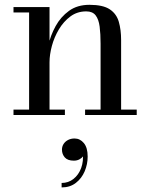

<svg xmlns="http://www.w3.org/2000/svg" viewBox="-20 -490 638 818"><path d="M191 -460V-23H256.5V0H37.5V-23H104V-437H37.5V-460ZM496 -319.5V-23H562.5V0H342.5V-23H408.5V-304Q408.5 -346 404.5 -376.8Q400.5 -407.5 387.5 -424.5Q374.5 -441.5 347.5 -441.5Q309 -441.5 280 -420Q251 -398.5 231 -365Q211 -331.5 201 -294.2Q191 -257 191 -224.5L176.5 -222.5Q176.5 -255.5 186 -297.5Q195.5 -339.5 217 -378.8Q238.5 -418 274 -443.8Q309.5 -469.5 361 -469.5Q419 -469.5 447.8 -450.2Q476.5 -431 486.2 -397Q496 -363 496 -319.5ZM242.5 308.5V289.5Q271.5 289.5 293.2 272.2Q315 255 325.8 225.8Q336.5 196.5 332.5 162H338.5Q339.5 168 334 175.8Q328.5 183.5 318.2 189Q308 194.5 294.5 194.5Q268.5 194.5 256.2 180.8Q244 167 244 147.5Q244 134 251 123.2Q258 112.5 270.2 106.2Q282.5 100 297.5 100Q321 100 337.2 119.5Q353.5 139 353.5 177Q353.5 209.5 340.8 239.8Q328 270 303.2 289.2Q278.5 308.5 242.5 308.5Z"/></svg>

Font: BodoniModa 10 Custom
Style: Regular
Weight: 400
Designer: Owen Earl
Foundry: indestructible type
Version: Version 2.005